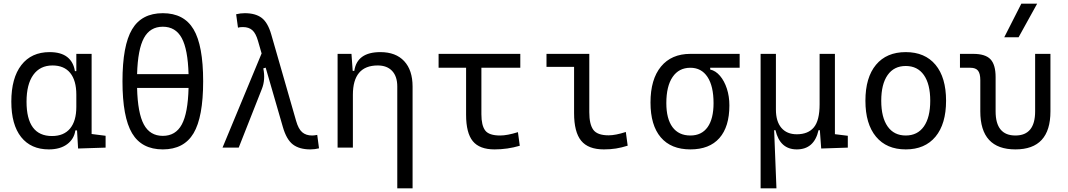

<svg xmlns="http://www.w3.org/2000/svg" viewBox="-20 -815 5899 1060"><path d="M249.5 9.8Q150.9 9.8 96.7 -58.3Q42.5 -126.5 42.5 -253.9Q42.5 -384.3 97.9 -455.8Q153.3 -527.3 253.9 -527.3Q316.4 -527.3 351.1 -500.2Q385.7 -473.1 393.6 -422.4H401.4V-517.6H485.8V-75.2L563 -65.4V0L411.1 4.9L405.3 -95.2H396Q389.2 -47.4 350.6 -18.8Q312 9.8 249.5 9.8ZM401.4 -225.1V-292.5Q401.4 -370.6 367.7 -412.1Q334 -453.6 270 -453.6Q201.2 -453.6 163.8 -401.6Q126.5 -349.6 126.5 -253.9Q126.5 -64 267.1 -64Q332.5 -64 366.9 -105.5Q401.4 -147 401.4 -225.1Z M878.9 9.8Q762.2 9.8 709.2 -79.3Q656.2 -168.5 656.2 -366.2Q656.2 -564 709.2 -653.1Q762.2 -742.2 878.9 -742.2Q995.6 -742.2 1048.6 -653.1Q1101.6 -564 1101.6 -366.2Q1101.6 -168.5 1048.6 -79.3Q995.6 9.8 878.9 9.8ZM878.9 -64.9Q949.7 -64.9 983.6 -127.7Q1017.6 -190.4 1021 -329.6H736.8Q740.2 -190.4 774.2 -127.7Q808.1 -64.9 878.9 -64.9ZM736.8 -405.8H1021Q1017.1 -543 983.2 -605.2Q949.2 -667.5 878.9 -667.5Q808.6 -667.5 774.7 -605.2Q740.7 -543 736.8 -405.8Z M1693.4 9.8Q1632.8 9.8 1597.2 -17.3Q1561.5 -44.4 1541.5 -114.3L1446.8 -441.4L1433.6 -437.5Q1446.3 -375.5 1425.8 -324.2L1297.9 0H1208.5L1424.3 -520L1404.3 -589.4Q1392.1 -631.8 1372.6 -648.7Q1353 -665.5 1321.8 -665.5Q1315.4 -665.5 1308.8 -665Q1302.2 -664.6 1293.9 -662.1L1283.7 -736.3Q1307.1 -742.2 1331.5 -742.2Q1390.1 -742.2 1424.3 -716.6Q1458.5 -690.9 1477.5 -625L1614.7 -147.9Q1627.4 -103 1648.4 -85Q1669.4 -66.9 1703.1 -66.9Q1714.4 -66.9 1731.4 -70.3L1741.2 3.9Q1717.8 9.8 1693.4 9.8Z M2173.3 224.6V-337.4Q2173.3 -393.1 2145 -423.3Q2116.7 -453.6 2065.4 -453.6Q1928.2 -453.6 1928.2 -291.5V0H1843.8V-517.6H1920.4L1927.2 -423.8H1936Q1951.2 -527.3 2080.1 -527.3Q2165 -527.3 2211.4 -477.5Q2257.8 -427.7 2257.8 -336.9V224.6Z M2710.4 9.8Q2627.4 9.8 2590.3 -35.6Q2553.2 -81.1 2553.2 -181.2V-440.9H2401.4V-517.6H2852.5V-440.9H2637.7V-184.1Q2637.7 -122.6 2658.7 -94.7Q2679.7 -66.9 2741.2 -66.9Q2780.3 -66.9 2839.4 -85.4L2849.6 -10.3Q2781.7 9.8 2710.4 9.8Z M3314 9.8Q3227.5 9.8 3188.5 -38.1Q3149.4 -85.9 3149.4 -190.4V-445.8H2997.1V-517.6H3233.4V-195.3Q3233.4 -128.9 3255.6 -98.4Q3277.8 -67.9 3340.3 -67.9Q3377.9 -67.9 3435.1 -86.4L3445.3 -10.7Q3411.6 0 3380.6 4.9Q3349.6 9.8 3314 9.8Z M3791.5 9.8Q3684.6 9.8 3627.9 -56.9Q3571.3 -123.5 3571.3 -249Q3571.3 -377.4 3629.2 -447.5Q3687 -517.6 3791.5 -517.6H4063.5V-440.9H3900.9V-431.2Q3931.2 -424.3 3955.1 -396.2Q3979 -368.2 3992.9 -325.7Q4006.8 -283.2 4006.8 -232.9Q4006.8 -115.2 3951.7 -52.7Q3896.5 9.8 3791.5 9.8ZM3791.5 -66.9Q3853.5 -66.9 3886.5 -113Q3919.4 -159.2 3919.4 -245.6Q3919.4 -339.4 3886 -390.1Q3852.5 -440.9 3791.5 -440.9Q3728 -440.9 3693.4 -390.1Q3658.7 -339.4 3658.7 -245.6Q3658.7 -159.2 3692.9 -113Q3727.1 -66.9 3791.5 -66.9Z M4378.9 9.8Q4286.1 9.8 4261.2 -96.2H4253.9L4266.6 224.6H4179.2V-517.6H4263.7V-210Q4263.7 -144.5 4293.9 -109.1Q4324.2 -73.7 4378.9 -73.7Q4441.4 -73.7 4473.1 -111.8Q4504.9 -149.9 4504.9 -239.3V-517.6H4589.4V-74.2L4660.6 -65.4V0L4513.7 4.9L4506.3 -96.2H4499Q4475.1 9.8 4378.9 9.8Z M4980.5 9.8Q4874.5 9.8 4816.2 -60.5Q4757.8 -130.9 4757.8 -258.8Q4757.8 -387.2 4816.2 -457.3Q4874.5 -527.3 4980.5 -527.3Q5086.4 -527.3 5144.8 -457.3Q5203.1 -387.2 5203.1 -258.8Q5203.1 -130.9 5144.8 -60.5Q5086.4 9.8 4980.5 9.8ZM4980.5 -66.9Q5045.4 -66.9 5080.6 -116.9Q5115.7 -167 5115.7 -258.8Q5115.7 -350.6 5080.6 -400.6Q5045.4 -450.7 4980.5 -450.7Q4915.5 -450.7 4880.4 -400.6Q4845.2 -350.6 4845.2 -258.8Q4845.2 -167 4880.4 -116.9Q4915.5 -66.9 4980.5 -66.9Z M5585.9 9.8Q5392.1 9.8 5392.1 -200.2V-372.6Q5392.1 -409.2 5379.4 -425Q5366.7 -440.9 5337.4 -440.9H5279.8V-517.6H5353Q5419.9 -517.6 5448.2 -487.8Q5476.6 -458 5476.6 -389.2V-200.2Q5476.6 -66.9 5585.9 -66.9Q5694.8 -66.9 5694.8 -200.2V-517.6H5779.3V-200.2Q5779.3 9.8 5585.9 9.8ZM5524.4 -609.4 5618.7 -794.9H5706.1L5603.5 -609.4Z"/></svg>

Font: Cascadia Mono NF SemiLight
Style: Regular
Weight: 350
Monospace: yes
Designer: Aaron Bell
Foundry: Saja Typeworks
Version: Version 2404.023; ttfautohint (v1.8.4)